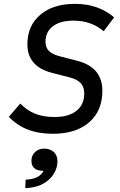

<svg xmlns="http://www.w3.org/2000/svg" viewBox="-20 -682 620 996"><path d="M254 12Q108 12 26 -76L85 -145Q120 -109 162.5 -92Q205 -75 263 -75Q336 -75 376.5 -107Q417 -139 417 -197Q417 -230 399.5 -250Q382 -270 343 -280L250 -304Q122 -337 122 -452Q122 -548 188.5 -605Q255 -662 369 -662Q490 -662 572 -592L518 -520Q453 -575 362 -575Q292 -575 254 -545.5Q216 -516 216 -466Q216 -436 233.5 -418Q251 -400 290 -390L383 -366Q511 -332 511 -211Q511 -107 442.5 -47.5Q374 12 254 12ZM111 294 113 250Q185 247 206 204Q143 204 143 152Q143 125 161.5 107Q180 89 210 89Q239 89 258.5 106Q278 123 278 155Q278 188 259.5 219Q241 250 204 271Q167 292 111 294Z"/></svg>

Font: Sometype Mono Medium
Style: Italic
Weight: 500
Italic angle: -12°
Monospace: yes
Designer: Ryoichi Tsunekawa
Foundry: Dharma Type
Version: Version 1.000; ttfautohint (v1.8.3)